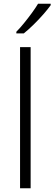

<svg xmlns="http://www.w3.org/2000/svg" viewBox="-20 -1014 293 1034"><path d="M145 0H88V-760H145ZM253 -986Q238 -965 213.5 -937Q189 -909 161 -881.5Q133 -854 108 -834H68V-843Q87 -862 109 -889Q131 -916 151.5 -944Q172 -972 185 -994H253Z"/></svg>

Font: Noto Sans Thai Looped Light
Style: Regular
Weight: 300
Designer: Sasikarn Vongin, Ben Mitchell
Foundry: The Fontpad Ltd
Version: Version 1.001; ttfautohint (v1.8.4.7-5d5b)